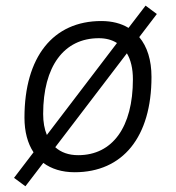

<svg xmlns="http://www.w3.org/2000/svg" viewBox="-20 -602 626 682"><path d="M70.3 59.6 133.8 -23.4C162.6 -2 200.2 9.8 245.1 9.8C416.5 9.8 518.1 -115.7 518.1 -328.6C518.1 -388.7 502.9 -436.5 474.6 -470.2L537.1 -552.2L497.1 -582L436.5 -502.9C410.2 -519 377.4 -527.3 339.8 -527.3C168.5 -527.3 66.9 -399.9 66.9 -184.1C66.9 -134.3 78.1 -92.8 99.1 -61L29.8 29.8ZM257.8 -50.8C224.1 -50.8 196.8 -60.5 176.3 -79.1L430.7 -412.6C444.8 -389.2 452.1 -357.9 452.1 -320.3C452.1 -150.9 379.9 -50.8 257.8 -50.8ZM146.5 -122.6C137.7 -143.6 133.3 -168.5 133.3 -197.3C133.3 -366.2 207 -466.3 331.1 -466.3C356.4 -466.3 377.9 -460.4 395.5 -449.2Z"/></svg>

Font: Cascadia Mono PL Light
Style: Italic
Weight: 300
Italic angle: -10°
Monospace: yes
Designer: Aaron Bell
Foundry: Saja Typeworks
Version: Version 2404.023